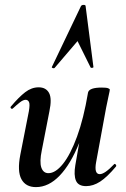

<svg xmlns="http://www.w3.org/2000/svg" viewBox="-20 -752 516 785"><path d="M127 13Q85 13 67.5 -19.5Q50 -52 63 -119L98 -297Q103 -326 98.5 -335Q94 -344 85 -344Q75 -344 62 -334Q49 -324 33 -309Q29 -305 25 -309Q21 -313 25 -317Q57 -355 83 -375Q109 -395 138 -395Q168 -395 180.5 -372Q193 -349 182 -297L151 -138Q141 -90 149 -67Q157 -44 178 -44Q207 -44 237.5 -82Q268 -120 295 -193.5Q322 -267 340 -374L358 -373Q339 -255 304 -168Q269 -81 224 -34Q179 13 127 13ZM332 9Q300 9 290.5 -13.5Q281 -36 288 -77L340 -374Q345 -394 396 -394Q416 -394 422.5 -391Q429 -388 429 -386Q429 -382 424 -360Q419 -338 414 -312L373 -89Q364 -40 388 -40Q398 -40 412.5 -50Q427 -60 446 -80Q449 -84 453 -79.5Q457 -75 454 -71Q418 -28 389.5 -9.5Q361 9 332 9ZM330 -727 362 -478Q362 -475 356.5 -474.5Q351 -474 350 -477L297 -584L203 -474Q201 -472 196 -473.5Q191 -475 192 -478L311 -727Q314 -732 322 -732Q330 -732 330 -727Z"/></svg>

Font: Cormorant Infant Light
Style: Bold Italic
Weight: 700
Italic angle: -10°
Version: Version 4.001